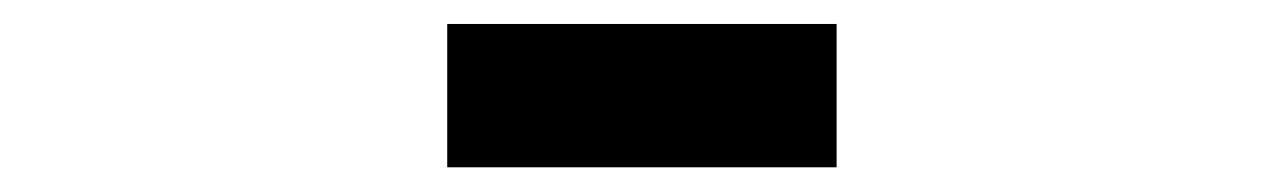

<svg xmlns="http://www.w3.org/2000/svg" viewBox="-20 -544 1040 157"><path d="M345.7 -407.2V-524.4H664.1V-407.2Z"/></svg>

Font: Gen Shin Gothic Monospace Heavy
Style: Bold
Weight: 800
Designer: [Source Han Sans]
Ryoko NISHIZUKA  (kana & ideographs); Paul D. Hunt (Latin, Greek & Cyrillic); Wenlong ZHANG  (bopomofo
Version: Version 1.002.20150607